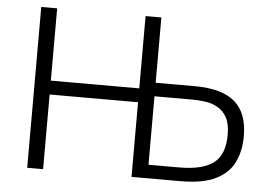

<svg xmlns="http://www.w3.org/2000/svg" viewBox="-51 -781 1185 848"><g transform="rotate(5 542.0 -356.5)"><path d="M98.5 0V-713H169V-392.5H561V-713H631V-423.5H804.5Q924.5 -423.5 982 -374.5Q1039.5 -325.5 1039.5 -222.5Q1039.5 -158 1015.8 -107.8Q992 -57.5 934.8 -28.8Q877.5 0 777 0H561V-331H169V0ZM631 -60H767Q871 -60 919.5 -97.2Q968 -134.5 968 -222.5Q968 -271 952.2 -299.2Q936.5 -327.5 911.2 -341.5Q886 -355.5 856.8 -359.5Q827.5 -363.5 800 -363.5H631Z"/></g></svg>

Font: Commissioner Light
Style: Regular
Weight: 300
Designer: Kostas Bartsokas
Foundry: Kostas Bartsokas
Version: Version 1.000; ttfautohint (v1.8.3)